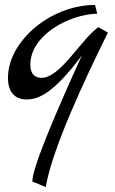

<svg xmlns="http://www.w3.org/2000/svg" viewBox="-20 -404 462 772"><path d="M164 348C189 197 320 -84 414 -273L375 -295C302 -240 222 -91 147 -91C131 -91 102 -97 102 -144C102 -262 256 -346 371 -349L362 -384C183 -384 12 -238 12 -91C12 -36 38 -4 87 -4C137 -4 199 -33 309 -181C201 57 110 270 110 326Z"/></svg>

Font: Marck Script
Style: Regular
Weight: 400
Designer: Denis Masharov, Marck Fogel
Foundry: Denis Masharov
Version: Version 1.002